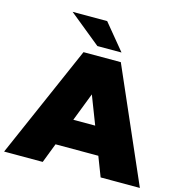

<svg xmlns="http://www.w3.org/2000/svg" viewBox="-148 -1035 1102 1153"><g transform="rotate(15 403.0 -458.5)"><path d="M-19 0 287 -700H519L825 0H581L534 -122H268L221 0ZM333 -292H469L401 -468ZM358 -757 161 -917H376L508 -757Z"/></g></svg>

Font: Montserrat Black
Style: Regular
Weight: 900
Designer: Julieta Ulanovsky
Foundry: Julieta Ulanovsky
Version: Version 9.000; ttfautohint (v1.8.4.7-5d5b)